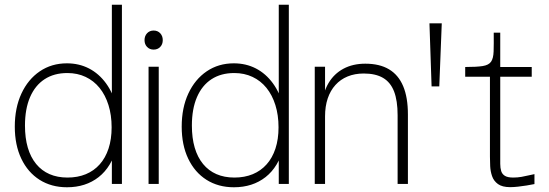

<svg xmlns="http://www.w3.org/2000/svg" viewBox="-20 -777 2317 811"><path d="M263 14Q197 14 147.2 -17.5Q97.5 -49 70 -106.8Q42.5 -164.5 42.5 -242Q42.5 -321.5 70.5 -381.8Q98.5 -442 148.2 -475.8Q198 -509.5 262.5 -509.5Q314 -509.5 356 -487.8Q398 -466 428 -424.8Q458 -383.5 472.5 -325L452.5 -313V-757H495V0H452.5V-167.5L473 -155Q451.5 -72 396.8 -29Q342 14 263 14ZM265 -27Q308 -27 342.5 -41.2Q377 -55.5 401.2 -82.8Q425.5 -110 438.5 -149.5Q451.5 -189 451.5 -239Q451.5 -291 438.2 -333.2Q425 -375.5 400.5 -405.8Q376 -436 341.5 -452.2Q307 -468.5 264.5 -468.5Q208.5 -468.5 168.5 -442.5Q128.5 -416.5 107 -366.8Q85.5 -317 85.5 -246.5Q85.5 -194 97.5 -153.2Q109.5 -112.5 132.8 -84.2Q156 -56 189.2 -41.5Q222.5 -27 265 -27Z M607.5 0V-495H650.5V0ZM629 -567.5Q612 -567.5 601.2 -578.8Q590.5 -590 590.5 -607.5Q590.5 -625 601.2 -636.5Q612 -648 629 -648Q646 -648 656.8 -636.5Q667.5 -625 667.5 -607.5Q667.5 -590 656.8 -578.8Q646 -567.5 629 -567.5Z M968 14Q902 14 852.2 -17.5Q802.5 -49 775 -106.8Q747.5 -164.5 747.5 -242Q747.5 -321.5 775.5 -381.8Q803.5 -442 853.2 -475.8Q903 -509.5 967.5 -509.5Q1019 -509.5 1061 -487.8Q1103 -466 1133 -424.8Q1163 -383.5 1177.5 -325L1157.5 -313V-757H1200V0H1157.5V-167.5L1178 -155Q1156.5 -72 1101.8 -29Q1047 14 968 14ZM970 -27Q1013 -27 1047.5 -41.2Q1082 -55.5 1106.2 -82.8Q1130.5 -110 1143.5 -149.5Q1156.5 -189 1156.5 -239Q1156.5 -291 1143.2 -333.2Q1130 -375.5 1105.5 -405.8Q1081 -436 1046.5 -452.2Q1012 -468.5 969.5 -468.5Q913.5 -468.5 873.5 -442.5Q833.5 -416.5 812 -366.8Q790.5 -317 790.5 -246.5Q790.5 -194 802.5 -153.2Q814.5 -112.5 837.8 -84.2Q861 -56 894.2 -41.5Q927.5 -27 970 -27Z M1309.5 0V-495H1353V-334L1340 -330.5Q1344 -386 1367.5 -425.8Q1391 -465.5 1430.8 -486.8Q1470.5 -508 1523 -508Q1583.5 -508 1623.2 -484.2Q1663 -460.5 1683 -413Q1703 -365.5 1703 -293.5V0H1659.5V-290Q1659.5 -352 1644.5 -390.8Q1629.5 -429.5 1598 -448Q1566.5 -466.5 1516.5 -466.5Q1478.5 -466.5 1448.2 -454Q1418 -441.5 1396.8 -418Q1375.5 -394.5 1364.2 -361Q1353 -327.5 1353 -285.5V0Z M1803 -412 1794 -678.5H1846L1835.5 -412Z M2135 13.5Q2101.5 13.5 2083.5 0.5Q2065.5 -12.5 2058.5 -33Q2051.5 -53.5 2050.5 -75.5Q2049.5 -97.5 2049.5 -115.5V-453H1945V-494Q1993.5 -494 2018.8 -498Q2044 -502 2054 -516Q2064 -530 2065 -559.5Q2066 -589 2065.5 -639H2093V-494H2226V-453H2093V-122.5Q2093 -102 2093 -84.8Q2093 -67.5 2097 -54.5Q2101 -41.5 2112.8 -34.2Q2124.5 -27 2148 -27Q2166 -27 2183 -30Q2200 -33 2214.2 -36.5Q2228.5 -40 2237.5 -41.5V0.5Q2223 3.5 2204.5 6.5Q2186 9.5 2167.8 11.5Q2149.5 13.5 2135 13.5Z"/></svg>

Font: Russolo 10pt ExtraLight
Style: Regular
Weight: 200
Designer: Micah Stupak-Hahn
Version: Version 1.000